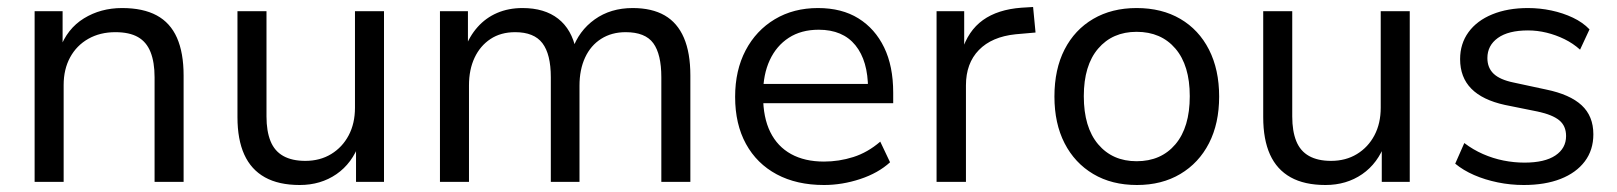

<svg xmlns="http://www.w3.org/2000/svg" viewBox="-20 -520 4625 549"><path d="M79 0V-488H159V-380H151Q172 -438 220 -467.5Q268 -497 329 -497Q389 -497 428 -476Q467 -455 486 -412Q505 -369 505 -304V0H422V-299Q422 -342 410.5 -371Q399 -400 374.5 -414Q350 -428 310 -428Q266 -428 232.5 -409Q199 -390 180.5 -356Q162 -322 162 -277V0Z M837 9Q777 9 737.5 -13Q698 -35 678.5 -78Q659 -121 659 -185V-488H742V-187Q742 -145 753.5 -116.5Q765 -88 790 -74Q815 -60 853 -60Q895 -60 927 -79.5Q959 -99 977 -133Q995 -167 995 -212V-488H1078V0H998V-111H1008Q987 -53 942 -22Q897 9 837 9Z M1238 0V-488H1318V-380H1309Q1322 -416 1345.5 -442.5Q1369 -469 1401.5 -483Q1434 -497 1474 -497Q1537 -497 1576 -466.5Q1615 -436 1627 -377H1616Q1635 -432 1680.5 -464.5Q1726 -497 1789 -497Q1844 -497 1880.5 -476Q1917 -455 1935.5 -412Q1954 -369 1954 -304V0H1871V-299Q1871 -365 1848 -396.5Q1825 -428 1769 -428Q1729 -428 1699 -409Q1669 -390 1653 -355.5Q1637 -321 1637 -275V0H1555V-299Q1555 -365 1531 -396.5Q1507 -428 1453 -428Q1412 -428 1382.5 -408.5Q1353 -389 1337 -355Q1321 -321 1321 -276V0Z M2336 9Q2258 9 2201 -21.5Q2144 -52 2113 -108.5Q2082 -165 2082 -243Q2082 -319 2112 -376Q2142 -433 2195.5 -465Q2249 -497 2319 -497Q2387 -497 2434.5 -467.5Q2482 -438 2508 -384.5Q2534 -331 2534 -255V-225H2145V-280H2479L2462 -266Q2462 -346 2426 -390.5Q2390 -435 2321 -435Q2271 -435 2235.5 -412Q2200 -389 2181 -348Q2162 -307 2162 -252V-245Q2162 -184 2182.5 -142.5Q2203 -101 2242 -79.5Q2281 -58 2336 -58Q2379 -58 2420 -71Q2461 -84 2497 -115L2525 -56Q2491 -25 2439.5 -8Q2388 9 2336 9Z M2658 0V-488H2737V-373H2730Q2748 -432 2790.5 -462.5Q2833 -493 2901 -498L2934 -500L2941 -427L2884 -422Q2816 -415 2779 -377Q2742 -339 2742 -276V0Z M3231 9Q3159 9 3106 -22.5Q3053 -54 3024 -110.5Q2995 -167 2995 -244Q2995 -322 3024 -378.5Q3053 -435 3106 -466Q3159 -497 3230 -497Q3302 -497 3355 -466Q3408 -435 3437 -378Q3466 -321 3466 -244Q3466 -167 3437 -110.5Q3408 -54 3355 -22.5Q3302 9 3231 9ZM3230 -59Q3300 -59 3341 -107.5Q3382 -156 3382 -245Q3382 -333 3341 -381Q3300 -429 3230 -429Q3161 -429 3120 -381Q3079 -333 3079 -245Q3079 -156 3120 -107.5Q3161 -59 3230 -59Z M3770 9Q3710 9 3670.5 -13Q3631 -35 3611.5 -78Q3592 -121 3592 -185V-488H3675V-187Q3675 -145 3686.5 -116.5Q3698 -88 3723 -74Q3748 -60 3786 -60Q3828 -60 3860 -79.5Q3892 -99 3910 -133Q3928 -167 3928 -212V-488H4011V0H3931V-111H3941Q3920 -53 3875 -22Q3830 9 3770 9Z M4337 9Q4299 9 4262.5 1.5Q4226 -6 4195 -19.5Q4164 -33 4141 -52L4167 -111Q4192 -92 4220.5 -79.5Q4249 -67 4279 -61Q4309 -55 4339 -55Q4397 -55 4427.5 -75.5Q4458 -96 4458 -131Q4458 -160 4438.5 -176Q4419 -192 4377 -201L4283 -220Q4219 -234 4187 -266.5Q4155 -299 4155 -351Q4155 -395 4179 -428Q4203 -461 4247 -479Q4291 -497 4349 -497Q4383 -497 4416 -490Q4449 -483 4477.5 -469.5Q4506 -456 4525 -436L4498 -378Q4478 -396 4453.5 -408Q4429 -420 4402.5 -426.5Q4376 -433 4349 -433Q4293 -433 4263 -411.5Q4233 -390 4233 -354Q4233 -326 4251 -309Q4269 -292 4308 -284L4401 -264Q4469 -250 4502.5 -219Q4536 -188 4536 -136Q4536 -91 4511.5 -58.5Q4487 -26 4442.5 -8.5Q4398 9 4337 9Z"/></svg>

Font: Nunito Sans 11pt
Style: Regular
Weight: 400
Version: Version 3.101;gftools[0.9.27]